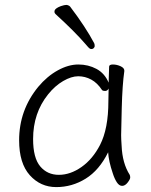

<svg xmlns="http://www.w3.org/2000/svg" viewBox="-20 -747 615 783"><path d="M366 -557Q362 -547 353 -547Q350 -547 346.5 -548.5Q343 -550 328 -568Q285 -618 206 -690Q202 -694 202 -699Q202 -702 203 -705Q207 -714 228 -722Q243 -727 251 -727Q254 -727 256 -726Q263 -724 266 -720Q329 -637 364 -571Q366 -566 366 -562Q366 -560 366 -557ZM423 -410Q425 -456 425 -475Q425 -484 440.5 -484Q456 -484 471.5 -477Q487 -470 487 -459V-457Q479 -402 476.5 -306.5Q474 -211 474 -195.5Q474 -180 476 -152Q479 -81 509 -34Q511 -30 511 -23Q511 -16 500.5 -2.5Q490 11 478 11Q466 11 456.5 -3.5Q447 -18 440 -40Q423 -90 421 -126Q385 -53 329.5 -18.5Q274 16 209.5 16Q145 16 101.5 -32.5Q58 -81 58 -175Q58 -298 136 -393Q172 -436 215.5 -460Q259 -484 299.5 -484Q340 -484 373.5 -466Q407 -448 423 -410ZM423 -386Q418 -376 408.5 -376Q399 -376 396 -380Q377 -409 352 -422.5Q327 -436 299 -436Q271 -436 237.5 -416.5Q204 -397 176 -362Q115 -286 115 -180Q115 -103 144 -68.5Q173 -34 220 -34Q267 -34 312.5 -66Q358 -98 388 -156Q422 -222 422 -334Q422 -361 423 -386Z"/></svg>

Font: ToneOZ-Pinyin-WenKai-Light
Style: Light
Weight: 300
Designer: Fontworks Inc.
Foundry: ToneOZ
Version: Version 0.240331